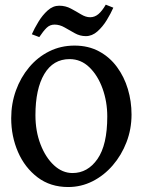

<svg xmlns="http://www.w3.org/2000/svg" viewBox="-20 -770 606 804"><path d="M265.6 13.2Q190.9 13.2 137.5 -27.3Q84 -67.9 55.4 -133.5Q26.9 -199.2 26.9 -274.9Q26.9 -335.9 46.6 -390.9Q66.4 -445.8 102.1 -488.3Q137.7 -530.8 186 -554.9Q234.4 -579.1 292 -579.1Q350.1 -579.1 394.8 -554.9Q439.5 -530.8 469.7 -489.7Q500 -448.7 515.4 -397.2Q530.8 -345.7 530.8 -290.5Q530.8 -229.5 509.8 -174.8Q488.8 -120.1 452.1 -77.6Q415.5 -35.2 367.7 -11Q319.8 13.2 265.6 13.2ZM283.7 -45.4Q347.2 -45.4 388.2 -104.2Q429.2 -163.1 429.2 -282.2Q429.2 -344.2 409.4 -399.2Q389.6 -454.1 354.2 -488.3Q318.8 -522.5 271.5 -522.5Q202.6 -522.5 165.5 -460Q128.4 -397.5 128.4 -287.6Q128.4 -220.7 149.7 -165.5Q170.9 -110.4 206.1 -77.9Q241.2 -45.4 283.7 -45.4ZM454.6 -737.8Q443.8 -713.4 427 -685.8Q410.2 -658.2 387.9 -638.4Q365.7 -618.7 339.4 -618.7Q314.9 -618.7 293.2 -630.9Q271.5 -643.1 250.7 -655Q230 -667 208.5 -667Q189 -667 175 -653.3Q161.1 -639.6 144.5 -614.7L113.3 -626.5Q124 -650.9 140.9 -678.7Q157.7 -706.5 179.7 -726.3Q201.7 -746.1 228 -746.1Q254.4 -746.1 277.1 -733.9Q299.8 -721.7 319.6 -709.7Q339.4 -697.8 357.4 -697.8Q376.5 -697.8 392.1 -710.9Q407.7 -724.1 422.9 -750.5Z"/></svg>

Font: Dai Banna SIL Medium
Style: Regular
Weight: 500
Designer: Victor Gaultney
Foundry: SIL International
Version: Version 4.000